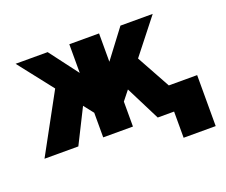

<svg xmlns="http://www.w3.org/2000/svg" viewBox="-111 -694 1192 1013"><g transform="rotate(-20 485.0 -188.0)"><path d="M361.8 0V-138.2L318.8 -192.9L222.2 0H32.2L211.9 -329.1L60.1 -522.9H240.2L361.8 -361.8V-522.9H528.8V-363.8L648.9 -522.9H830.1L676.8 -328.1L780.8 -139.2H939.9V147H759.8V0H668L570.8 -192.9L528.8 -140.1V0Z"/></g></svg>

Font: LT Superior Black
Style: Regular
Weight: 900
Designer: Daniel Lyons
Foundry: LyonsType
Version: Version 2.005